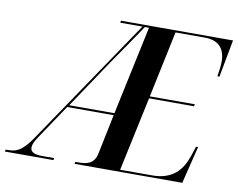

<svg xmlns="http://www.w3.org/2000/svg" viewBox="-136 -817 1139 920"><g transform="rotate(10 434.0 -357.0)"><path d="M-58 0H178L180 -10H121C83 -10 64 -20 64 -41C64 -56 71 -71 89 -98L199 -262H425L385 -68C374 -18 341 -10 299 -10H283L281 0H805L850 -182H840L825 -136C801 -64 757 -10 656 -10H501L578 -371H797L799 -381H580L648 -704H790C858 -704 890 -668 890 -604C890 -580 884 -543 882 -532H892L926 -714H381L379 -704H487L69 -87C28 -28 2 -10 -42 -10H-56ZM207 -272 365 -508C413 -578 452 -633 499 -704H519L427 -272Z"/></g></svg>

Font: Noto Serif Display SemiCondensed SemiBold
Style: Italic
Weight: 600
Width: 4
Italic angle: -12°
Designer: Monotype Design Team
Foundry: Monotype Imaging Inc.
Version: Version 2.009